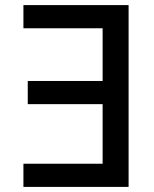

<svg xmlns="http://www.w3.org/2000/svg" viewBox="-20 -734 603 754"><path d="M485 0V-714H72V-623H383V-416H89V-325H383V-91H72V0Z"/></svg>

Font: Noto Sans Mono SemiCondensed Medium
Style: Regular
Weight: 500
Width: 4
Designer: Monotype Design Team
Foundry: Monotype Imaging Inc.
Version: Version 2.014